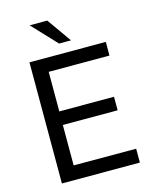

<svg xmlns="http://www.w3.org/2000/svg" viewBox="-134 -1018 889 1107"><g transform="rotate(-15 310.5 -464.5)"><path d="M95.4 0V-723H551.3L551 -641.4H188.4V-405.2H515V-324.4H187.8V-83.2L560.8 -82.6V0ZM256.8 -929H151.6L288.4 -783.5H359.8Z"/></g></svg>

Font: Public Sans Thin
Style: Regular
Weight: 100
Designer: The Public Sans project authors (U.S. Web Design System). Libre Franklin designed by Pablo Impallari and Rodrigo Fuenzal
Version: Version 1.008